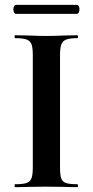

<svg xmlns="http://www.w3.org/2000/svg" viewBox="-20 -770 382 790"><path d="M298 -12Q301 -12 301 -6Q301 0 298 0Q265 0 246 -1L170 -2L96 -1Q76 0 42 0Q40 0 40 -6Q40 -12 42 -12Q74 -12 89 -17Q104 -22 109.5 -36.5Q115 -51 115 -81V-544Q115 -574 109.5 -588Q104 -602 89 -607.5Q74 -613 42 -613Q40 -613 40 -619Q40 -625 42 -625L96 -624Q142 -622 170 -622Q201 -622 247 -624L298 -625Q301 -625 301 -619Q301 -613 298 -613Q267 -613 252 -607Q237 -601 232 -586.5Q227 -572 227 -542V-81Q227 -50 232 -36Q237 -22 251.5 -17Q266 -12 298 -12ZM35 -732Q35 -739 38 -744.5Q41 -750 45 -750H296Q301 -750 304 -744.5Q307 -739 307 -732Q307 -724 304 -718.5Q301 -713 296 -713H45Q41 -713 38 -718.5Q35 -724 35 -732Z"/></svg>

Font: Cormorant SC
Style: Bold
Weight: 700
Designer: Christian Thalmann (Catharsis Fonts)
Foundry: Catharsis Fonts
Version: Version 4.000